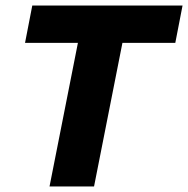

<svg xmlns="http://www.w3.org/2000/svg" viewBox="-20 -670 676 690"><path d="M158 0 260 -516H70L96 -650H636L610 -516H420L318 0Z"/></svg>

Font: Source Code Pro Black
Style: Italic
Weight: 900
Italic angle: -11°
Monospace: yes
Designer: Paul D. Hunt, Teo Tuominen
Foundry: Adobe Systems Incorporated
Version: Version 1.050;PS 1.000;hotconv 16.6.51;makeotf.lib2.5.65220